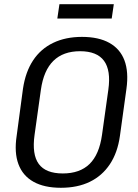

<svg xmlns="http://www.w3.org/2000/svg" viewBox="-20 -883 656 911"><path d="M269 8Q190 8 139 -20.5Q88 -49 67.5 -104Q47 -159 59 -238L89 -462Q101 -542 137 -596.5Q173 -651 232 -679.5Q291 -708 369 -708Q448 -708 499 -679.5Q550 -651 570.5 -596.5Q591 -542 580 -462L549 -238Q538 -159 501.5 -104Q465 -49 406.5 -20.5Q348 8 269 8ZM278 -60Q359 -60 405 -105Q451 -150 464 -243L494 -457Q507 -549 473.5 -594.5Q440 -640 360 -640Q280 -640 233.5 -594.5Q187 -549 174 -457L144 -243Q131 -150 164 -105Q197 -60 278 -60ZM520 -863 510 -795H252L262 -863Z"/></svg>

Font: Pathway Extreme SemiCondensed
Style: Italic
Weight: 400
Width: 4
Italic angle: -8°
Version: Version 1.001;gftools[0.9.26]